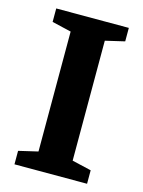

<svg xmlns="http://www.w3.org/2000/svg" viewBox="-102 -710 576 771"><g transform="rotate(15 186.0 -324.0)"><path d="M34.8 0V-56L114.7 -74.7V-573.3L34.8 -592V-648H336.6V-592L256.7 -573.3V-74.7L336.6 -56V0Z"/></g></svg>

Font: Faustina Light
Style: Regular
Weight: 300
Designer: Alfonso Garcia
Foundry: http://www.omnibus-type.com
Version: Version 1.200